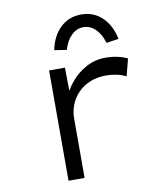

<svg xmlns="http://www.w3.org/2000/svg" viewBox="-84 -824 783 895"><g transform="rotate(-10 307.5 -376.5)"><path d="M168 0V-522H243L245 -366L227 -371Q242 -417 273.5 -454Q305 -491 346.5 -513Q388 -535 437 -535Q467 -535 494 -529Q521 -523 540 -513L519 -432Q499 -443 473.5 -448Q448 -453 427 -453Q383 -453 349 -439Q315 -425 291 -400Q267 -375 255.5 -344Q244 -313 244 -281V0ZM266 -602 208 -611Q221 -676 261 -714.5Q301 -753 360 -753Q419 -753 459 -714.5Q499 -676 512 -611L454 -602Q442 -644 417 -668.5Q392 -693 360 -693Q328 -693 303 -668.5Q278 -644 266 -602Z"/></g></svg>

Font: Lexend Mega Light
Style: Regular
Weight: 300
Version: Version 1.007